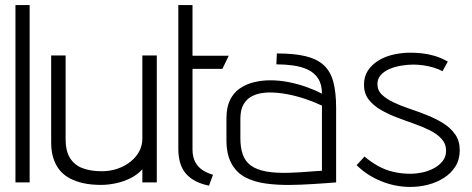

<svg xmlns="http://www.w3.org/2000/svg" viewBox="-20 -720 1865 758"><path d="M41 0H97V-700H41Z M542 -52V0H599V-501H542V-173Q542 -146 530 -123Q518 -100 495.5 -82Q473 -64 444 -54Q415 -44 381 -44Q338 -44 306 -56Q274 -68 256.5 -96Q239 -124 239 -171V-501H182V-157Q182 -123 190.5 -96Q199 -69 215 -49Q231 -29 255.5 -16Q280 -3 310.5 3.5Q341 10 379 10Q407 10 437.5 3.5Q468 -3 496 -17Q524 -31 542 -52Z M740 -130V-448H858L883 -500H740V-700H684V-132Q684 -70 713.5 -35Q743 0 805 13L821 -30Q797 -37 779 -49Q761 -61 750.5 -81Q740 -101 740 -130Z M1251 -350Q1225 -364 1191.5 -376Q1158 -388 1121 -395.5Q1084 -403 1047 -403Q1014 -403 983 -395.5Q952 -388 927 -371Q902 -354 888 -325Q874 -296 874 -253V-167Q874 -111 893.5 -75Q913 -39 947.5 -20.5Q982 -2 1029 4.5Q1076 11 1130 10Q1146 10 1169 9Q1192 8 1216.5 6.5Q1241 5 1262 3.5Q1283 2 1295.5 1Q1308 0 1307 0V-293Q1307 -355 1296 -396.5Q1285 -438 1258.5 -462.5Q1232 -487 1187 -498Q1142 -509 1073 -509L1071 -466Q1105 -466 1137.5 -461.5Q1170 -457 1195.5 -445Q1221 -433 1236 -410Q1251 -387 1251 -350ZM1251 -303V-46Q1251 -46 1245.5 -45.5Q1240 -45 1228.5 -44.5Q1217 -44 1201.5 -42.5Q1186 -41 1167 -40Q1148 -39 1125 -38Q1069 -36 1031 -43Q993 -50 970.5 -66.5Q948 -83 938.5 -110Q929 -137 929 -174V-251Q929 -286 941 -307Q953 -328 971 -338Q989 -348 1008 -351.5Q1027 -355 1042 -355Q1078 -355 1114.5 -348Q1151 -341 1186.5 -329Q1222 -317 1251 -303Z M1727 -439 1748 -477Q1721 -492 1695.5 -499.5Q1670 -507 1646 -509.5Q1622 -512 1600 -512Q1566 -512 1533 -504.5Q1500 -497 1474 -481Q1448 -465 1432.5 -441.5Q1417 -418 1417 -385Q1417 -352 1434.5 -328.5Q1452 -305 1480.5 -288Q1509 -271 1544 -257.5Q1579 -244 1613.5 -232Q1648 -220 1677 -205.5Q1706 -191 1723.5 -171.5Q1741 -152 1741 -125Q1741 -101 1727.5 -84Q1714 -67 1692.5 -55.5Q1671 -44 1646.5 -39Q1622 -34 1600 -34Q1565 -34 1533 -41.5Q1501 -49 1473 -64.5Q1445 -80 1419 -102L1388 -68Q1428 -28 1484 -5Q1540 18 1600 18Q1636 18 1670.5 9Q1705 0 1733 -18Q1761 -36 1778 -63Q1795 -90 1795 -127Q1795 -164 1777 -189.5Q1759 -215 1730.5 -233Q1702 -251 1667 -265Q1632 -279 1597.5 -290.5Q1563 -302 1534.5 -315.5Q1506 -329 1488 -346Q1470 -363 1470 -388Q1470 -409 1483.5 -424Q1497 -439 1518.5 -448Q1540 -457 1565 -461Q1590 -465 1612 -465Q1631 -465 1652 -462Q1673 -459 1692.5 -453Q1712 -447 1727 -439Z"/></svg>

Font: AdventPro_ExpandedRegular
Style: ExpandedRegular
Weight: 400
Width: 7
Designer: VivaRado, Andreas Kalpakidis
Foundry: VivaRado, Andreas Kalpakidis
Version: Version 3.000